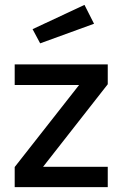

<svg xmlns="http://www.w3.org/2000/svg" viewBox="-20 -764 500 784"><path d="M40 0V-82L303 -417H40V-501H420V-420L156 -83H420V0ZM144 -587 113 -645 325 -744 364 -667Z"/></svg>

Font: Cairo Play SemiBold
Style: Regular
Weight: 600
Designer: Mohamed Gaber, Accademia di Belle Arti di Urbino
Foundry: Kief Type Foundry, Accademia di Belle Arti di Urbino
Version: Version 3.130;gftools[0.9.24]